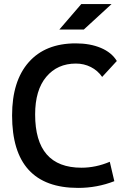

<svg xmlns="http://www.w3.org/2000/svg" viewBox="-20 -917 626 947"><path d="M365.2 9.8Q39.6 9.8 39.6 -347.7Q39.6 -517.1 121.6 -610.1Q203.6 -703.1 353.5 -703.1Q424.3 -703.1 477.5 -680.7Q530.8 -658.2 556.2 -616.2L483.9 -537.6Q461.9 -569.3 428 -586.4Q394 -603.5 354.5 -603.5Q263.2 -603.5 208.3 -538.1Q153.3 -472.7 153.3 -352.5Q153.3 -89.8 381.8 -89.8Q452.6 -89.8 521.5 -119.1L543.9 -23.4Q459 9.8 365.2 9.8ZM272.9 -771.5 380.9 -897H530.3L393.6 -771.5Z"/></svg>

Font: Cascadia Mono Medium
Style: Regular
Weight: 500
Monospace: yes
Designer: Aaron Bell
Foundry: Saja Typeworks
Version: Version 2407.024